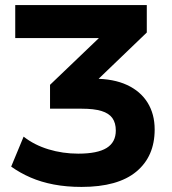

<svg xmlns="http://www.w3.org/2000/svg" viewBox="-20 -725 679 756"><path d="M301 11Q242 11 192 1.5Q142 -8 100.5 -26Q59 -44 24 -69L73 -187Q115 -154 171 -137Q227 -120 288 -120Q364 -120 400 -142.5Q436 -165 436 -211Q436 -241 422.5 -260Q409 -279 379.5 -288Q350 -297 302 -297H177V-391L408 -612L409 -575H40V-705H558V-597L330 -378L293 -415H351Q427 -415 480 -390.5Q533 -366 561 -321Q589 -276 589 -215Q589 -109 516.5 -49Q444 11 301 11Z"/></svg>

Font: Nunito Sans 11pt ExtraBold
Style: Regular
Weight: 800
Version: Version 3.101;gftools[0.9.27]